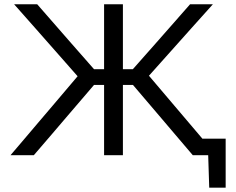

<svg xmlns="http://www.w3.org/2000/svg" viewBox="-20 -733 1113 907"><path d="M968.4 153.6 963 -14.4 984.5 0H918.8V-77.8Q950.9 -77.8 982.6 -77.8Q1014.3 -77.8 1046 -77.8Q1046 -48.9 1046 -18.8Q1046 11.2 1046 40.1Q1046 68.4 1046 97Q1046 125.5 1046 153.6ZM890.6 0Q846.1 -52.1 807.8 -97.2Q769.5 -142.2 733.1 -185.1L608.2 -331.7H550.4V-406H607.5L715.8 -528.5Q754 -571.7 791.4 -614.4Q828.8 -657.1 878 -713H985.8Q934.6 -655.9 886.1 -601.9Q837.7 -547.8 789.4 -493.6L667.1 -356.7L665.7 -396.4L802.8 -234.9Q834.2 -197.9 870.4 -155.3Q906.6 -112.7 941.2 -71.9Q975.9 -31.1 1002.5 0ZM29.8 0Q56.5 -31.1 91.1 -71.9Q125.7 -112.7 162.2 -155.7Q198.8 -198.7 230.6 -236L366.6 -396.4L360.8 -356.7L240.1 -493.8Q192.8 -547.8 144.9 -601.9Q97 -656 46.5 -713H155.6Q204.6 -657 241.8 -614.3Q279 -571.6 316.7 -528.5L424.3 -406H481.9V-331.7H424.1L301.5 -188.6Q262.8 -143.1 223.7 -97.5Q184.6 -51.9 139.9 0ZM471.7 0Q471.7 -59.5 471.7 -114.6Q471.7 -169.7 471.7 -235.5V-474.7Q471.7 -541.9 471.7 -597.6Q471.7 -653.3 471.7 -713H560.6Q560.6 -653.3 560.6 -597.6Q560.6 -541.9 560.6 -474.7V-235.5Q560.6 -169.7 560.6 -114.6Q560.6 -59.5 560.6 0Z"/></svg>

Font: Commissioner Thin
Style: Regular
Weight: 100
Designer: Kostas Bartsokas
Foundry: Kostas Bartsokas
Version: Version 1.001;gftools[0.9.23]